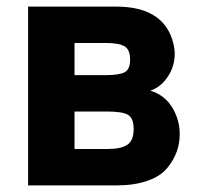

<svg xmlns="http://www.w3.org/2000/svg" viewBox="-20 -560 603 580"><path d="M507.8 -397.9Q507.8 -359.4 486.6 -327.9Q465.3 -296.4 434.1 -286.1Q477.5 -272.9 500 -235.8Q522.9 -198.2 522.9 -154.8Q522.9 -98.6 485.8 -53.2Q464.8 -27.3 425 -13.7Q385.3 0 334 0H64.9V-540H331.1Q467.3 -540 500 -441.9Q507.8 -417.5 507.8 -397.9ZM373 -379.9Q373 -410.6 355.7 -420.4Q338.4 -430.2 298.8 -430.2H205.1V-333H298.8Q339.4 -333 356.2 -341.6Q373 -350.1 373 -379.9ZM383.8 -169.9Q383.8 -203.6 366.2 -213.4Q348.6 -223.1 305.2 -223.1H205.1V-109.9H305.2Q345.7 -109.9 364.7 -122.8Q383.8 -135.7 383.8 -169.9Z"/></svg>

Font: Miedinger*
Style: Bold
Weight: 700
Version: Version 001.000